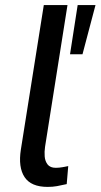

<svg xmlns="http://www.w3.org/2000/svg" viewBox="-20 -725 395 754"><path d="M167 9Q102 9 76.5 -29.5Q51 -68 62 -138L152 -705H245L157 -149Q154 -129 155.5 -110.5Q157 -92 167 -79Q177 -66 199 -66Q212 -66 226 -68.5Q240 -71 248 -73L242 -2Q220 3 203.5 6Q187 9 167 9ZM255 -512 285 -705H355L304 -512Z"/></svg>

Font: Nunito Sans 7pt Condensed Medium
Style: Italic
Weight: 500
Width: 3
Italic angle: -9°
Designer: Vernon Adams
Foundry: Vernon Adams
Version: Version 3.101;gftools[0.9.27]